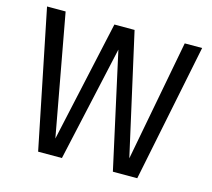

<svg xmlns="http://www.w3.org/2000/svg" viewBox="-100 -809 1025 928"><g transform="rotate(15 413.0 -344.5)"><path d="M661 0H539L412 -577L284 0H165L25 -689H118L229 -83L362 -689H463L599 -83L714 -689H801Z"/></g></svg>

Font: Fira Sans
Style: Regular
Weight: 400
Designer: bBox Type GmbH & Carrois Corporate GbR & Edenspiekermann AG
Foundry: bBox Type GmbH & Carrois Corporate GbR & Edenspiekermann AG
Version: Version 4.301